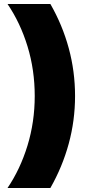

<svg xmlns="http://www.w3.org/2000/svg" viewBox="-20 -727 470 958"><path d="M153.3 -248Q153.3 -377.9 117.4 -495.4Q81.5 -612.8 17.6 -707H231.4Q291.5 -602.5 323 -486.6Q354.5 -370.6 354.5 -248Q354.5 -126 323 -10.3Q291.5 105.5 231.4 210.9H17.6Q81.1 117.2 117.2 -0.7Q153.3 -118.7 153.3 -248Z"/></svg>

Font: Wanted Sans ExtraBlack
Style: Regular
Weight: 900
Designer: Original Design by Kil Hyung-jin and Kang Hanbin, Wanted Lab, Inc; Hangeul from Source Han Sans by Jang Soo-young and Ka
Foundry: Wanted Lab, Inc.
Version: Version 1.001